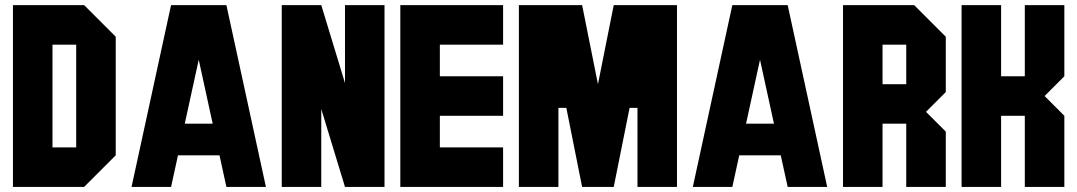

<svg xmlns="http://www.w3.org/2000/svg" viewBox="-20 -739 4259 759"><path d="M437.5 -125 312.5 0H31.2V-718.8H312.5L437.5 -593.8ZM281.2 -156.2V-562.5H187.5V-156.2Z M875 -718.8 1031.2 0H875L847.7 -125H683.6L656.2 0H500L656.2 -718.8ZM820.8 -250 765.6 -502.9 710.4 -250Z M1250 0H1093.8V-718.8H1250L1343.8 -410.6V-718.8H1500V0H1343.8L1250 -308.1Z M1968.8 -156.2V0H1562.5V-718.8H1968.8V-562.5H1718.8V-437.5H1968.8V-281.2H1718.8V-156.2Z M2187.5 0H2031.2V-718.8H2281.2L2343.8 -406.2L2406.2 -718.8H2656.2V0H2500V-312.5H2468.8L2406.2 0H2281.2L2218.8 -312.5H2187.5Z M3093.8 -718.8 3250 0H3093.8L3066.4 -125H2902.3L2875 0H2718.8L2875 -718.8ZM3039.6 -250 2984.4 -502.9 2929.2 -250Z M3718.8 -375 3640.6 -296.9 3718.8 -218.8V0H3562.5V-250H3468.8V0H3312.5V-718.8H3593.8L3718.8 -593.8ZM3562.5 -406.2V-562.5H3468.8V-406.2Z M3937.5 0H3781.2V-718.8H3937.5V-437.5H4031.2V-718.8H4187.5V-437.5L4109.4 -359.4L4187.5 -281.2V0H4031.2V-281.2H3937.5Z"/></svg>

Font: Signwood
Style: Regular
Weight: 400
Designer: GGBotNet
Foundry: GGBotNet
Version: 0.95